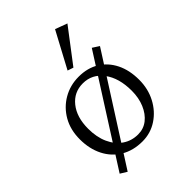

<svg xmlns="http://www.w3.org/2000/svg" viewBox="-212 -755 909 909"><g transform="rotate(-45 242.0 -300.5)"><path d="M246.1 7.8Q184.6 7.8 138.7 -19.5Q92.8 -46.9 67.9 -96.2Q43 -145.5 43 -209Q43 -272.5 70.3 -320.3Q97.7 -368.2 144.5 -395.5Q191.4 -422.9 249 -422.9Q307.6 -422.9 350.6 -396.5Q393.6 -370.1 417.5 -322.3Q441.4 -274.4 441.4 -210Q441.4 -149.4 415.5 -100.1Q389.6 -50.8 345.2 -21.5Q300.8 7.8 246.1 7.8ZM254.9 -30.3Q292 -30.3 319.8 -52.2Q347.7 -74.2 363.8 -112.3Q379.9 -150.4 379.9 -198.2Q379.9 -283.2 341.3 -335Q302.7 -386.7 240.2 -386.7Q180.7 -386.7 143.6 -340.3Q106.4 -293.9 106.4 -216.8Q106.4 -160.2 125.5 -118.2Q144.5 -76.2 178.2 -53.2Q211.9 -30.3 254.9 -30.3ZM94.7 59.6 61.5 39.1 389.6 -475.6 422.9 -454.1ZM261.7 -470.7 232.4 -480.5 329.1 -661.1 389.6 -638.7Z"/></g></svg>

Font: Crimson Pro ExtraLight
Style: Regular
Weight: 250
Designer: Jacques Le Bailly
Foundry: Baron von Fonthausen
Version: Version 1.003